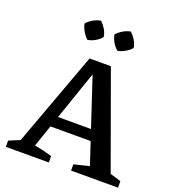

<svg xmlns="http://www.w3.org/2000/svg" viewBox="-156 -1006 1021 1126"><g transform="rotate(20 354.5 -443.0)"><path d="M641 -61Q659 -56 676 -51Q693 -46 709 -40V0H416V-39L511 -62L328 -615H356L167 -66Q195 -61 222.5 -54.5Q250 -48 277 -40V0H9V-39L77 -67L293 -655H426ZM178 -202V-269H532V-202ZM281 -886Q299 -869 312 -847Q325 -825 328 -801Q313 -783 290.5 -770Q268 -757 244 -753Q227 -768 213.5 -791Q200 -814 195 -838Q211 -856 233.5 -869Q256 -882 281 -886ZM467 -886Q485 -869 498.5 -847Q512 -825 515 -801Q500 -783 477 -770Q454 -757 431 -753Q412 -769 399 -791.5Q386 -814 382 -838Q399 -856 421 -869Q443 -882 467 -886Z"/></g></svg>

Font: Piazzolla 24pt SemiBold
Style: Regular
Weight: 600
Designer: Juan Pablo del Peral
Foundry: Huerta Tipografica
Version: Version 2.005